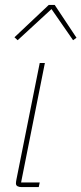

<svg xmlns="http://www.w3.org/2000/svg" viewBox="-20 -763 332 783"><path d="M68 0Q58 0 51.5 -3.5Q45 -7 45 -15Q45 -21 47 -31L142 -506H163L66 -19H142L138 0ZM39 -611 179 -743H203L292 -609L278 -599L190 -726L52 -599Z"/></svg>

Font: IBM Plex Sans Condensed Thin
Style: Italic
Weight: 100
Width: 3
Italic angle: -11°
Designer: Mike Abbink, Paul van der Laan, Pieter van Rosmalen
Foundry: Bold Monday
Version: Version 1.3